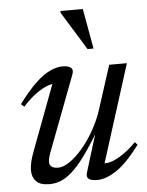

<svg xmlns="http://www.w3.org/2000/svg" viewBox="-51 -732 602 784"><g transform="rotate(-5 250.0 -340.0)"><path d="M276 -22 328 -190.5H332Q295.5 -129 266.5 -89.8Q237.5 -50.5 212.8 -28.8Q188 -7 165.8 1.5Q143.5 10 121 10Q82.5 10 66 -7.5Q49.5 -25 49.5 -53Q49.5 -68.5 54.2 -88.2Q59 -108 68 -131.5L175 -416.5L187.5 -397Q173 -399.5 151 -392.2Q129 -385 102 -366Q75 -347 45 -314L32.5 -325.5Q70.5 -377 102.5 -407.5Q134.5 -438 162.5 -451.2Q190.5 -464.5 215 -464.5Q239 -464.5 249.2 -455.5Q259.5 -446.5 252 -427.5L135.5 -120Q131 -108 128.5 -98.2Q126 -88.5 126 -81Q126 -67.5 134.8 -60.8Q143.5 -54 162 -54Q183 -54 209.5 -72.2Q236 -90.5 262.8 -122Q289.5 -153.5 312.2 -194Q335 -234.5 349 -279L405.5 -454.5H478L347 -41L344.5 -56Q360 -53 381.5 -60.2Q403 -67.5 428.8 -85Q454.5 -102.5 482 -130.5L492.5 -119Q437 -45.5 394.2 -17.8Q351.5 10 317 10Q290.5 10 281 1.8Q271.5 -6.5 276 -22ZM347.5 -526H323L226 -683.5L226.5 -690.5H318Z"/></g></svg>

Font: Newsreader 36pt
Style: Italic
Weight: 400
Italic angle: -17°
Designer: Hugues Gentile
Foundry: Production Type
Version: Version 1.003